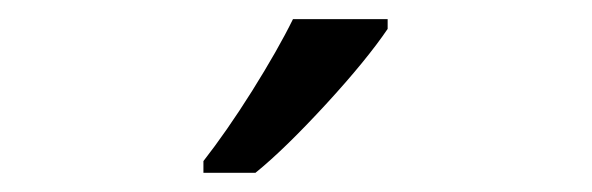

<svg xmlns="http://www.w3.org/2000/svg" viewBox="-20 -786 617 200"><path d="M191.9 -606H246.1C267.1 -623 291.5 -647 319.8 -677.7C348.1 -708.5 369.6 -734.9 383.8 -755.9V-766.1H285.2C274.9 -745.1 260.7 -720.2 242.7 -691.4C224.6 -662.6 207.5 -638.2 191.9 -618.2Z"/></svg>

Font: Samim
Style: Regular
Weight: 400
Foundry: DejaVu fonts team - Redesigned by Saber Rastikerdar
Version: Version 4.0.5